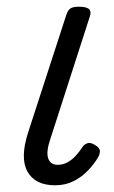

<svg xmlns="http://www.w3.org/2000/svg" viewBox="-20 -535 340 572"><path d="M144 17Q85 17 62 -23.5Q39 -64 64 -141L177 -489Q182 -505 190 -510Q198 -515 215 -515Q238 -515 245.5 -507.5Q253 -500 247 -484L130 -121Q117 -83 123.5 -63.5Q130 -44 152 -44Q168 -44 182 -52Q196 -60 207 -72.5Q218 -85 225 -96Q230 -104 239.5 -108Q249 -112 263 -103Q277 -95 277.5 -85.5Q278 -76 272 -66Q261 -47 242.5 -27.5Q224 -8 199.5 4.5Q175 17 144 17Z"/></svg>

Font: Playwrite RO Light
Style: Regular
Weight: 300
Version: Version 1.002